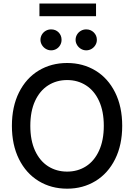

<svg xmlns="http://www.w3.org/2000/svg" viewBox="-20 -1081 775 1110"><path d="M368.2 9.8Q275.9 9.8 203.4 -34.4Q130.9 -78.6 89.8 -160.9Q48.8 -243.2 48.8 -353.5Q48.8 -464.4 89.8 -546.6Q130.9 -628.9 203.4 -672.9Q275.9 -716.8 368.2 -716.8Q459.5 -716.8 532 -672.9Q604.5 -628.9 645.5 -546.6Q686.5 -464.4 686.5 -353.5Q686.5 -243.2 645.5 -160.9Q604.5 -78.6 532 -34.4Q459.5 9.8 368.2 9.8ZM368.2 -618.2Q306.6 -618.2 258.3 -587.4Q210 -556.6 182.6 -497.1Q155.3 -437.5 155.3 -353.5Q155.3 -269.5 182.6 -210Q210 -150.4 258.3 -119.6Q306.6 -88.9 368.2 -88.9Q429.2 -88.9 477.3 -119.6Q525.4 -150.4 552.7 -210.2Q580.1 -270 580.1 -353.5Q580.1 -437.5 552.7 -497.1Q525.4 -556.6 477.3 -587.4Q429.2 -618.2 368.2 -618.2ZM213.9 -850.6Q213.9 -867.2 222.2 -881.1Q230.5 -895 244.6 -903.1Q258.8 -911.1 275.4 -911.1Q301.8 -911.1 318.8 -893.8Q335.9 -876.5 335.9 -850.6Q335.9 -834.5 328.1 -820.6Q320.3 -806.6 306.4 -798.3Q292.5 -790 275.4 -790Q259.3 -790 245.1 -798.3Q231 -806.6 222.4 -820.8Q213.9 -835 213.9 -850.6ZM417 -850.6Q417 -867.2 425.3 -881.1Q433.6 -895 447.8 -903.1Q461.9 -911.1 478.5 -911.1Q504.4 -911.1 522.2 -893.6Q540 -876 540 -850.6Q540 -834.5 531.7 -820.6Q523.4 -806.6 509.3 -798.3Q495.1 -790 478.5 -790Q462.4 -790 448.2 -798.3Q434.1 -806.6 425.5 -820.8Q417 -835 417 -850.6ZM535.2 -987.3H208V-1060.5H535.2Z"/></svg>

Font: Pretendard Medium
Style: Regular
Weight: 500
Designer: Base glyphs from Inter by Rasmus Andersson; Hangeul glyphs from Noto Sans CJK(Source Han Sans) by Jang Soo-young and Kan
Foundry: Kil Hyung-jin
Version: Version 1.309